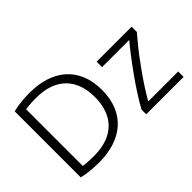

<svg xmlns="http://www.w3.org/2000/svg" viewBox="-108 -1033 1373 1373"><g transform="rotate(-45 578.5 -346.5)"><path d="M90 -680V-12C137 0 203 6 259 6C483 6 640 -111 640 -347C640 -582 483 -699 259 -699C203 -699 137 -693 90 -680ZM267 -640C466 -640 568 -527 568 -347C568 -166 466 -53 267 -53C195 -53 166 -59 158 -60V-633C166 -634 195 -640 267 -640ZM740 0H1118V-55H815C882 -172 989 -321 1063 -409L1109 -464V-517H755V-462H1030C958 -377 809 -178 740 -47Z"/></g></svg>

Font: Repo Light
Style: Regular
Weight: 300
Designer: Stefan Peev
Foundry: Context Ltd
Version: Version 001.502